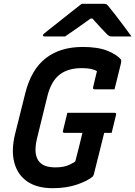

<svg xmlns="http://www.w3.org/2000/svg" viewBox="-20 -966 709 1006"><path d="M333 -375H580Q591 -375 588 -364L565 -270H526Q513 -217 498.5 -159.5Q484 -102 471 -50Q470 -47 466 -41Q439 -18 383.5 1Q328 20 256 20Q174 20 123 -15Q72 -50 55 -114Q38 -178 59 -264L112 -476Q143 -601 219 -660.5Q295 -720 413 -720Q494 -720 543 -700Q592 -680 613 -655Q617 -650 614 -635Q607 -604 597.5 -568Q588 -532 580 -498H476Q465 -498 468 -509Q472 -529 477 -548Q482 -567 488 -593Q473 -602 454 -605.5Q435 -609 407 -609Q337 -609 293 -575.5Q249 -542 229 -465L174 -241Q163 -195 167 -164.5Q171 -134 187 -117Q202 -101 223 -95Q244 -89 271 -89Q315 -89 344.5 -103Q374 -117 375 -122Q385 -160 394 -196.5Q403 -233 412 -270H318Q306 -270 310 -281Q316 -305 321.5 -328.5Q327 -352 333 -375ZM408 -946H527Q534 -946 539 -943Q544 -940 554 -926Q563 -916 582.5 -890.5Q602 -865 625.5 -834Q649 -803 669 -775H568Q557 -775 553 -777Q549 -779 542 -785Q530 -797 511 -817.5Q492 -838 464 -869H455Q413 -839 380.5 -816Q348 -793 321 -775H215Q204 -775 205 -782Q206 -786 211 -790Q216 -794 233 -808Q255 -825 287.5 -851Q320 -877 353 -903Q386 -929 408 -946Z"/></svg>

Font: Recursive Mn Lnr St SmB
Style: Italic
Weight: 600
Italic angle: -15°
Monospace: yes
Version: Version 1.079;hotconv 1.0.112;makeotfexe 2.5.65598; ttfautoh